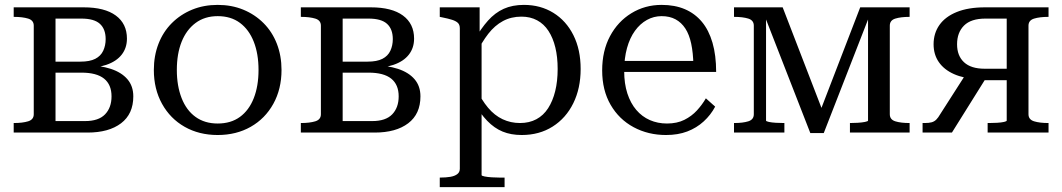

<svg xmlns="http://www.w3.org/2000/svg" viewBox="-20 -542 4343 785"><path d="M36 -512H322Q408 -512 453.5 -478.5Q499 -445 499 -384Q499 -346 477.5 -318.5Q456 -291 415 -277Q374 -263 316 -263L355 -285V-253L328 -275Q389 -275 433 -260.5Q477 -246 501 -218Q525 -190 525 -148Q525 -76 475 -38Q425 0 338 0H36V-39H37Q72 -39 95 -46Q118 -53 118 -75V-437Q118 -459 95 -466Q72 -473 37 -473H36ZM207 -47H328Q383 -47 409.5 -74.5Q436 -102 436 -148Q436 -196 405.5 -220.5Q375 -245 313 -245H197V-290H309Q347 -290 369.5 -301.5Q392 -313 402 -334.5Q412 -356 412 -382Q412 -423 388.5 -444.5Q365 -466 313 -466H207Z M1131 -256Q1131 -178 1097.5 -117.5Q1064 -57 1005 -23.5Q946 10 870 10Q794 10 735 -23.5Q676 -57 642.5 -117.5Q609 -178 609 -256Q609 -314 628 -363Q647 -412 682.5 -447.5Q718 -483 765.5 -502.5Q813 -522 870 -522Q927 -522 974.5 -502.5Q1022 -483 1057.5 -447.5Q1093 -412 1112 -363Q1131 -314 1131 -256ZM703 -256Q703 -191 722.5 -141Q742 -91 779.5 -64Q817 -37 870 -37Q924 -37 961 -64Q998 -91 1017.5 -140.5Q1037 -190 1037 -256Q1037 -322 1017.5 -371.5Q998 -421 961 -448.5Q924 -476 870 -476Q817 -476 779.5 -448Q742 -420 722.5 -371Q703 -322 703 -256Z M1210 -512H1496Q1582 -512 1627.5 -478.5Q1673 -445 1673 -384Q1673 -346 1651.5 -318.5Q1630 -291 1589 -277Q1548 -263 1490 -263L1529 -285V-253L1502 -275Q1563 -275 1607 -260.5Q1651 -246 1675 -218Q1699 -190 1699 -148Q1699 -76 1649 -38Q1599 0 1512 0H1210V-39H1211Q1246 -39 1269 -46Q1292 -53 1292 -75V-437Q1292 -459 1269 -466Q1246 -473 1211 -473H1210ZM1381 -47H1502Q1557 -47 1583.5 -74.5Q1610 -102 1610 -148Q1610 -196 1579.5 -220.5Q1549 -245 1487 -245H1371V-290H1483Q1521 -290 1543.5 -301.5Q1566 -313 1576 -334.5Q1586 -356 1586 -382Q1586 -423 1562.5 -444.5Q1539 -466 1487 -466H1381Z M2043 223H1778V184H1780Q1803 184 1821 181Q1839 178 1849.5 170Q1860 162 1860 148V-426Q1860 -441 1852 -448.5Q1844 -456 1828.5 -461Q1813 -466 1788 -471L1778 -473V-512H1941V-390L1949 -382V174Q1949 177 1961.5 179.5Q1974 182 1991 183Q2008 184 2020 184H2043ZM2113 10Q2069 10 2035 -4Q2001 -18 1972 -48Q1943 -78 1916 -125L1926 -181Q1949 -133 1975.5 -101.5Q2002 -70 2035 -54.5Q2068 -39 2106 -39Q2144 -39 2173 -54.5Q2202 -70 2221 -99.5Q2240 -129 2250 -169.5Q2260 -210 2260 -260Q2260 -309 2250.5 -348Q2241 -387 2222.5 -415.5Q2204 -444 2176 -459Q2148 -474 2112 -474Q2070 -474 2036.5 -456Q2003 -438 1976.5 -404Q1950 -370 1926 -321L1918 -376Q1946 -425 1975 -457.5Q2004 -490 2039.5 -506Q2075 -522 2122 -522Q2190 -522 2242.5 -489.5Q2295 -457 2324.5 -398Q2354 -339 2354 -260Q2354 -181 2324 -120Q2294 -59 2239.5 -24.5Q2185 10 2113 10Z M2532 -252Q2532 -200 2545 -160Q2558 -120 2581.5 -92.5Q2605 -65 2637 -51Q2669 -37 2707 -37Q2748 -37 2778 -52Q2808 -67 2829.5 -90.5Q2851 -114 2866 -140L2904 -106Q2886 -72 2857 -45.5Q2828 -19 2790 -4.5Q2752 10 2703 10Q2630 10 2570.5 -22Q2511 -54 2476.5 -113.5Q2442 -173 2442 -254Q2442 -334 2474 -394Q2506 -454 2561.5 -488Q2617 -522 2685 -522Q2739 -522 2780 -504.5Q2821 -487 2849.5 -453Q2878 -419 2893 -367.5Q2908 -316 2908 -248H2510V-293H2843L2815 -276Q2814 -326 2806 -363.5Q2798 -401 2782 -425.5Q2766 -450 2742 -463Q2718 -476 2685 -476Q2653 -476 2625 -460.5Q2597 -445 2576 -416Q2555 -387 2543.5 -345.5Q2532 -304 2532 -252Z M3180 -512 3349 -74 3329 -76 3497 -512H3699V-473H3698Q3663 -473 3640.5 -466Q3618 -459 3618 -437V-75Q3618 -53 3640.5 -46Q3663 -39 3698 -39H3699V0H3455V-39H3456Q3470 -39 3487 -40Q3504 -41 3516.5 -43.5Q3529 -46 3529 -49V-490L3539 -488L3348 2H3293L3102 -488L3112 -490V-49Q3112 -46 3123.5 -43.5Q3135 -41 3152 -40Q3169 -39 3185 -39H3187V0H2981V-39H2982Q3017 -39 3039.5 -46Q3062 -53 3062 -75V-437Q3062 -459 3039.5 -466Q3017 -473 2982 -473H2981V-512Z M4096 -466H4009Q3950 -466 3921.5 -437.5Q3893 -409 3893 -361Q3893 -314 3921.5 -287.5Q3950 -261 4006 -261H4125V-214H3997L3979 -218Q3921 -221 3880.5 -239Q3840 -257 3818.5 -288Q3797 -319 3797 -361Q3797 -406 3821 -440Q3845 -474 3892 -493Q3939 -512 4007 -512H4267V-473H4266Q4231 -473 4208 -466Q4185 -459 4185 -437V-75Q4185 -53 4208 -46Q4231 -39 4266 -39H4267V0H4018V-39H4024Q4040 -39 4057 -40Q4074 -41 4085 -43.5Q4096 -46 4096 -49ZM3929 -239 4012 -224 3872 0H3752V-39H3761Q3778 -39 3789 -42Q3800 -45 3808 -53Q3816 -61 3824 -75Z"/></svg>

Font: Roboto Serif 72pt
Style: Regular
Weight: 400
Designer: Greg Gazdowicz
Foundry: Commercial Type
Version: Version 1.008